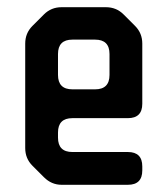

<svg xmlns="http://www.w3.org/2000/svg" viewBox="-20 -505 465 533"><path d="M102 -13Q123 8 151 8H335Q375 8 375 -32V-43Q375 -83 335 -83H181Q141 -83 141 -123V-137Q141 -177 181 -177H335Q375 -177 375 -217V-384Q375 -413 355 -433L323 -465Q303 -485 274 -485H151Q122 -485 102 -465L70 -433Q50 -413 50 -384V-94Q50 -65 70 -45ZM141 -297V-355Q141 -395 181 -395H244Q284 -395 284 -355V-297Q284 -257 244 -257H181Q141 -257 141 -297Z"/></svg>

Font: WDXL Lubrifont TC
Style: Regular
Weight: 400
Designer: [WDXL Lubrifont] Copyright 2020-2022 (c) NightFurySL2001, Skr-ZERO; [ZCOOL QingKe HuangYou] Copyright 2018-2022 (c) The 
Version: Version 2.001;hotconv 1.1.1;makeotfexe 2.6.0